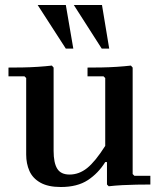

<svg xmlns="http://www.w3.org/2000/svg" viewBox="-20 -740 651 770"><path d="M512 -42 519 -35H583V0Q557 0 528 0.5Q499 1 470.5 2.5Q442 4 416 7L409 0V-90H402Q374 -45 332 -17.5Q290 10 224 10Q173 10 142 -7.5Q111 -25 98 -54.5Q85 -84 85 -120V-427L78 -434H14V-469Q40 -469 70.5 -469.5Q101 -470 131.5 -472Q162 -474 188 -477L195 -469V-135Q195 -87 209.5 -63.5Q224 -40 259 -40Q297 -40 329.5 -66Q362 -92 402 -155V-427L395 -434H331V-469Q357 -469 387.5 -469.5Q418 -470 448.5 -472Q479 -474 505 -477L512 -469ZM388 -545 276 -720H389L418 -545ZM244 -545 131 -720H244L274 -545Z"/></svg>

Font: Brygada 1918 SemiBold
Style: Regular
Weight: 600
Designer: Mateusz Machalski | Borys Kosmynka | Przemek Hoffer
Foundry: NIEPODLEGLA 2018
Version: Version 3.006